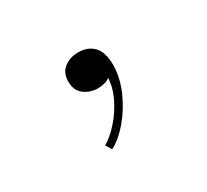

<svg xmlns="http://www.w3.org/2000/svg" viewBox="-53 -130 338 313"><g transform="rotate(-30 116.0 26.0)"><path d="M84.5 108.5 77.5 97.5Q90.5 90 104.2 74.8Q118 59.5 127.5 39.8Q137 20 137 -0.5Q137 -1.5 137 -3.8Q137 -6 137 -7H145Q143 1 134.8 6Q126.5 11 114.5 11Q100 11 88.8 2.8Q77.5 -5.5 77.5 -22.5Q77.5 -39 88.5 -47.5Q99.5 -56 115 -56Q133.5 -56 144 -44.8Q154.5 -33.5 154.5 -10.5Q154.5 13.5 143.8 38Q133 62.5 116.8 81.5Q100.5 100.5 84.5 108.5Z"/></g></svg>

Font: Epilogue Thin
Style: Regular
Weight: 250
Designer: Tyler Finck
Foundry: Etcetera Type Co
Version: Version 2.111